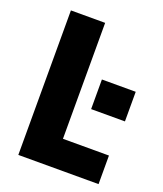

<svg xmlns="http://www.w3.org/2000/svg" viewBox="-129 -774 730 859"><g transform="rotate(20 236.0 -344.0)"><path d="M60 0V-688H223V-136H442V0ZM296 -304V-445H457V-304Z"/></g></svg>

Font: Saira Semi Condensed
Style: Bold
Weight: 700
Width: 4
Designer: Hector Gatti with collaboration of the Omnibus-Type team
Foundry: Omnibus-Type
Version: Version 1.001; ttfautohint (v1.8)